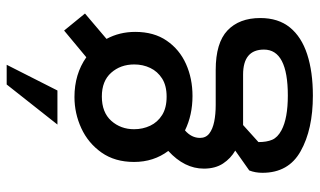

<svg xmlns="http://www.w3.org/2000/svg" viewBox="-211 -534 957 575"><g transform="rotate(-90 267.5 -246.5)"><path d="M268.5 212Q167.5 212 102.5 175.5Q37.5 139.5 37.5 61Q37.5 39.5 44.5 21.5L104 -20.5Q80.5 -34 65.2 -57.2Q50 -80.5 50 -114.5Q50 -172.5 103 -221Q70 -265 70 -323.5Q70 -381 98.2 -421Q126.5 -461 171 -481.5Q215.5 -502 264.5 -502Q333 -502 383.5 -466.5L463.5 -533L514.5 -470.5L438.5 -406Q459.5 -367 459.5 -320Q459.5 -264 433.2 -225.8Q407 -187.5 363.5 -168Q320 -148.5 267.5 -148.5Q210.5 -148.5 164.5 -171Q142 -151.5 142 -126Q142 -108.5 155.2 -98.2Q168.5 -88 190.8 -83.5Q213 -79 241 -79H345.5Q426.5 -79 463.8 -43.8Q501 -8.5 501 54.5Q501 108.5 472.8 143.2Q444.5 178 392.2 195Q340 212 268.5 212ZM265.5 -226Q298.5 -226 319.8 -239.5Q341 -253 351.5 -275Q362 -297 362 -323Q362 -364 337.2 -392Q312.5 -420 266 -420Q218.5 -420 193.2 -391.8Q168 -363.5 168 -323.5Q168 -297.5 178.5 -275.2Q189 -253 210.5 -239.5Q232 -226 265.5 -226ZM269 137Q406.5 137 406.5 65.5Q406.5 3 331.5 3H180.5L129.5 49Q129.5 74 136.5 90.2Q143.5 106.5 165 118Q200.5 137 269 137ZM284 -553H182L302 -705H361Z"/></g></svg>

Font: Acari Sans Neue SemiBold
Style: Regular
Weight: 600
Designer: Alfredo Marco Pradil (font), Cristiano Sobral (main changes)
Foundry: Hanken Design Co. (font), Cristiano Sobral (main changes)
Version: Version 2.459;March 19, 2022;FontCreator 14.0.0.2808 64-bit;